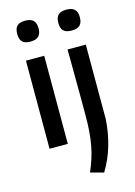

<svg xmlns="http://www.w3.org/2000/svg" viewBox="-144 -843 797 1137"><g transform="rotate(-15 254.5 -275.0)"><path d="M267 198Q283 161 295 124.5Q307 88 314.5 48.5Q322 9 325.5 -36Q329 -81 329 -135Q329 -140 329 -168Q329 -196 329 -235.5Q329 -275 328.5 -321.5Q328 -368 328 -411.5Q328 -455 327.5 -489.5Q327 -524 327 -540H439V-83Q434 -1 411.5 76Q389 153 348 220ZM431.5 -658Q416 -642 381 -642Q346 -642 330.5 -657.5Q315 -673 315 -706Q315 -739 330.5 -754.5Q346 -770 381 -770Q416 -770 431.5 -754Q447 -738 447 -706Q447 -674 431.5 -658ZM72 -540H184V0H72ZM178.5 -658Q163 -642 128 -642Q93 -642 78 -657.5Q63 -673 63 -706Q63 -739 78 -754.5Q93 -770 128 -770Q163 -770 178.5 -754Q194 -738 194 -706Q194 -674 178.5 -658Z"/></g></svg>

Font: EncodeSans
Style: Medium
Weight: 500
Designer: Pablo Impallari, Andres Torresi
Foundry: Pablo Impallari, Andres Torresi
Version: Version 1.000; ttfautohint (v1.4.1)